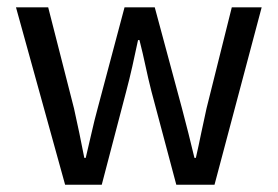

<svg xmlns="http://www.w3.org/2000/svg" viewBox="-20 -507 762 527"><path d="M158.7 0 23.9 -486.8H112.3L183.1 -209.5Q190.9 -174.8 197.8 -141.4Q204.6 -107.9 211.4 -73.7H215.3Q223.6 -107.9 231.2 -141.8Q238.8 -175.8 248 -209.5L321.8 -486.8H404.8L479.5 -209.5Q488.8 -174.8 497.1 -141.4Q505.4 -107.9 513.7 -73.7H517.6Q525.4 -107.9 532.2 -141.4Q539.1 -174.8 546.9 -209.5L616.2 -486.8H698.2L568.8 0H463.9L395.5 -256.8Q386.7 -291.5 379.4 -325.9Q372.1 -360.4 362.8 -397H358.9Q351.1 -360.4 343.3 -325.2Q335.4 -290 326.2 -255.4L259.3 0Z"/></svg>

Font: Varta Medium
Style: Regular
Weight: 500
Designer: Joana Correia, Viktoriya Grabowska, Eben Sorkin
Foundry: Sorkin Type Co.
Version: Version 1.004